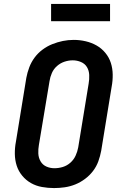

<svg xmlns="http://www.w3.org/2000/svg" viewBox="-20 -949 640 977"><path d="M255 8Q224 8 193.5 2.5Q163 -3 137.5 -17.5Q112 -32 93 -55Q74 -78 65 -106Q56 -134 55.5 -165.5Q55 -197 61 -228L114 -553Q119 -580 129 -606.5Q139 -633 156 -656Q173 -679 196.5 -696.5Q220 -714 246.5 -724.5Q273 -735 300 -740.5Q327 -746 355 -746Q386 -746 416 -739Q446 -732 471.5 -717.5Q497 -703 516 -680Q535 -657 544 -629Q553 -601 553.5 -569.5Q554 -538 548 -507L495 -182Q490 -155 480.5 -128.5Q471 -102 453.5 -79Q436 -56 412.5 -38.5Q389 -21 363 -10.5Q337 0 309.5 4Q282 8 255 8ZM257 -93Q279 -93 300 -99.5Q321 -106 338 -121Q355 -136 364.5 -156.5Q374 -177 378 -199L431 -523Q435 -545 434 -567.5Q433 -590 422.5 -607.5Q412 -625 392 -633.5Q372 -642 350 -642Q329 -642 308 -635Q287 -628 270 -613Q253 -598 244 -577.5Q235 -557 232 -536L178 -212Q174 -190 175 -168Q176 -146 186.5 -128Q197 -110 216 -101.5Q235 -93 257 -93ZM240 -841V-929H540V-841Z"/></svg>

Font: Iosevka Curly Slab ExObl
Style: Bold
Weight: 700
Width: 7
Italic angle: -9°
Monospace: yes
Designer: Belleve Invis
Foundry: Belleve Invis
Version: Version 11.0.0; ttfautohint (v1.8.3)